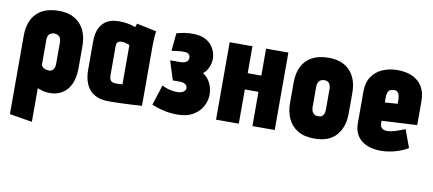

<svg xmlns="http://www.w3.org/2000/svg" viewBox="-67 -759 2752 1221"><g transform="rotate(10 1309.0 -148.5)"><path d="M415 -171V-312Q415 -404 366.5 -456Q318 -508 230 -508Q136 -508 86 -457.5Q36 -407 36 -312V193L182 217V-1Q189 3 198.5 6Q208 9 218 11.5Q228 14 238.5 15.5Q249 17 259 17Q308 17 342.5 -4.5Q377 -26 396 -68Q415 -110 415 -171ZM270 -313V-172Q270 -157 265.5 -146Q261 -135 252.5 -129Q244 -123 231 -123Q224 -123 215.5 -125Q207 -127 199.5 -131Q192 -135 187 -141.5Q182 -148 182 -157V-313Q182 -329 187 -339.5Q192 -350 202 -355.5Q212 -361 225 -361Q240 -361 250 -355Q260 -349 265 -338.5Q270 -328 270 -313Z M860 -487 733 -514Q729 -506 726.5 -498Q724 -490 724 -490Q718 -493 703 -497.5Q688 -502 666.5 -505.5Q645 -509 617 -509Q589 -509 564 -501.5Q539 -494 519.5 -476Q500 -458 488.5 -428.5Q477 -399 477 -355V-170Q477 -135 485.5 -103.5Q494 -72 512.5 -48Q531 -24 563 -10Q595 4 641 4Q664 4 692 3Q720 2 749 1Q778 0 801.5 -1.5Q825 -3 839.5 -4Q854 -5 854 -5V-390Q854 -407 855 -431.5Q856 -456 860 -487ZM623 -163V-351Q623 -363 627 -369.5Q631 -376 636.5 -379Q642 -382 648.5 -383Q655 -384 659 -384Q664 -384 670 -383Q676 -382 683 -380Q690 -378 696.5 -376Q703 -374 708 -372V-118Q702 -118 696.5 -117Q691 -116 686 -116Q681 -116 675.5 -116Q670 -116 665 -116Q652 -116 642.5 -120Q633 -124 628 -134Q623 -144 623 -163Z M978 -382Q993 -384 1006.5 -386Q1020 -388 1034 -389Q1048 -390 1063 -389Q1071 -389 1077 -387Q1083 -385 1088 -381Q1093 -377 1095.5 -371Q1098 -365 1098 -357Q1098 -348 1093 -339.5Q1088 -331 1076 -326Q1064 -321 1043 -321H980L1019 -198H1067Q1077 -198 1085.5 -195.5Q1094 -193 1100 -189Q1106 -185 1109.5 -179Q1113 -173 1113 -165Q1113 -154 1105.5 -146Q1098 -138 1086 -134Q1074 -130 1060 -130Q1040 -130 1021.5 -133.5Q1003 -137 987.5 -142.5Q972 -148 960 -155L918 -23Q958 -7 998.5 2Q1039 11 1085 11Q1145 11 1185 -12.5Q1225 -36 1245 -72.5Q1265 -109 1265 -149Q1265 -189 1248.5 -223Q1232 -257 1200 -277Q1217 -290 1228 -309.5Q1239 -329 1243.5 -351Q1248 -373 1245 -393Q1241 -423 1225 -449.5Q1209 -476 1178.5 -493.5Q1148 -511 1098 -512Q1071 -513 1044.5 -509Q1018 -505 989 -497Z M1568 -326H1480V-500H1333V0H1480V-221H1568V0H1712V-500H1568Z M2157 -185V-317Q2157 -409 2108.5 -460.5Q2060 -512 1971 -512Q1908 -512 1865 -489Q1822 -466 1800 -423Q1778 -380 1778 -317V-185Q1778 -130 1798 -86Q1818 -42 1860 -16Q1902 10 1969 10Q2063 10 2110 -43.5Q2157 -97 2157 -185ZM2010 -317V-184Q2010 -170 2006 -158.5Q2002 -147 1993 -140.5Q1984 -134 1969 -134Q1953 -134 1943 -141Q1933 -148 1928.5 -159.5Q1924 -171 1924 -184V-317Q1924 -334 1929.5 -345Q1935 -356 1945 -361.5Q1955 -367 1969 -367Q1983 -367 1992 -361Q2001 -355 2005.5 -344Q2010 -333 2010 -317Z M2371 -158V-176L2599 -188V-343Q2599 -399 2576 -436.5Q2553 -474 2512 -492.5Q2471 -511 2417 -511Q2363 -511 2319.5 -492Q2276 -473 2250.5 -435Q2225 -397 2225 -340V-135Q2225 -97 2238 -69Q2251 -41 2274.5 -23Q2298 -5 2329.5 4Q2361 13 2397 13Q2444 13 2490.5 0Q2537 -13 2573 -35L2531 -150Q2505 -139 2472 -128.5Q2439 -118 2415 -118Q2404 -118 2395.5 -121Q2387 -124 2382 -129Q2377 -134 2374 -141.5Q2371 -149 2371 -158ZM2453 -323V-300L2371 -294V-324Q2371 -342 2374.5 -354.5Q2378 -367 2387 -374Q2396 -381 2414 -382Q2430 -383 2438.5 -374.5Q2447 -366 2450 -352.5Q2453 -339 2453 -323Z"/></g></svg>

Font: Advent Pro ExtraBold
Style: Regular
Weight: 800
Designer: VivaRado, Andreas Kalpakidis
Foundry: VivaRado, Andreas Kalpakidis
Version: Version 3.000